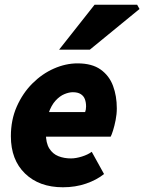

<svg xmlns="http://www.w3.org/2000/svg" viewBox="-20 -780 610 812"><path d="M246 12Q146 12 86 -46Q26 -104 26 -204Q26 -273 51 -329.5Q76 -386 117 -427Q158 -468 208 -490Q258 -512 308 -512Q369 -512 405.5 -486Q442 -460 458 -417Q474 -374 474 -322Q474 -297 469 -272Q464 -247 458 -228Q452 -209 448 -202H146L158 -306H340Q342 -311 343 -317Q344 -323 344 -330Q344 -347 339 -360.5Q334 -374 321.5 -382Q309 -390 288 -390Q272 -390 252.5 -382Q233 -374 215 -354.5Q197 -335 185.5 -301.5Q174 -268 174 -216Q174 -175 188.5 -152Q203 -129 227 -119.5Q251 -110 280 -110Q301 -110 326.5 -118Q352 -126 368 -138L420 -44Q389 -19 344 -3.5Q299 12 246 12ZM230 -570 380 -760H560L570 -742L360 -570Z"/></svg>

Font: Source Sans 3 Black
Style: Italic
Weight: 900
Italic angle: -11°
Designer: Paul D. Hunt
Foundry: Adobe
Version: Version 3.052;hotconv 1.1.0;makeotfexe 2.6.0